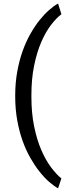

<svg xmlns="http://www.w3.org/2000/svg" viewBox="-20 -822 382 1072"><path d="M64.9 -288.6Q64.9 -359.4 76.2 -421.6Q87.4 -483.9 106.2 -536.6Q125 -589.4 149.7 -632.8Q174.3 -676.3 200.9 -709.5Q227.5 -742.7 254.2 -766.1Q280.8 -789.6 304.2 -802.2L322.8 -742.7Q293.9 -720.7 264.4 -682.1Q234.9 -643.6 210.4 -587.2Q186 -530.8 170.7 -456.5Q155.3 -382.3 155.3 -289.6V-282.7Q155.3 -189.9 170.7 -115.7Q186 -41.5 210.4 15.1Q234.9 71.8 264.4 111.3Q293.9 150.9 322.8 174.3L304.2 229.5Q281.2 216.8 254.4 193.4Q227.5 169.9 200.9 136.5Q174.3 103 149.7 60.1Q125 17.1 106.2 -35.6Q87.4 -88.4 76.2 -150.4Q64.9 -212.4 64.9 -283.7Z"/></svg>

Font: Nahid FD
Style: FD
Weight: 400
Foundry: DejaVu fonts team - Redesigned by Saber Rastikerdar
Version: Version 0.3.0